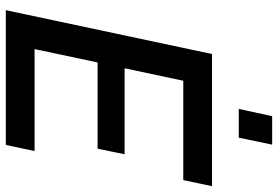

<svg xmlns="http://www.w3.org/2000/svg" viewBox="-168 -789 957 661"><g transform="rotate(90 310.5 -458.5)"><path d="M355 -802 380 -917H478L454 -802ZM166 -710H621L600 -611H258L215 -409H511L492 -316H195L149 -99H500L479 0H15Z"/></g></svg>

Font: Raleway-v4020 SemiBold
Style: Italic
Weight: 600
Italic angle: -12°
Designer: Matt McInerney, Pablo Impallari, Rodrigo Fuenzalida
Foundry: Matt McInerney, Pablo Impallari, Rodrigo Fuenzalida
Version: Version 4.020;PS 004.020;hotconv 1.0.88;makeotf.lib2.5.64775